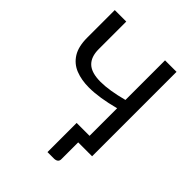

<svg xmlns="http://www.w3.org/2000/svg" viewBox="-245 -848 1152 1152"><g transform="rotate(45 330.5 -272.0)"><path d="M421 171.5H363V-76H472.5V-310Q351.5 -278 265 -278Q201.5 -278 152 -297.5Q102.5 -317 74 -362.5Q46 -407.5 46 -482.5V-716.5H143.5V-482.5Q143.5 -417 178.5 -384.2Q213.5 -351.5 290 -351.5Q363 -351.5 472.5 -380.5V-716.5H570V0H452V143Q452 169 421 171.5Z"/></g></svg>

Font: Verano Sans
Style: Regular
Weight: 400
Designer: Lukasz Dziedzic with Adam Twardoch and Botio Nikoltchev
Foundry: tyPoland Lukasz Dziedzic
Version: Version 3.001;December 28, 2019;FontCreator 12.0.0.2547 64-b